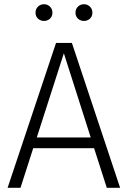

<svg xmlns="http://www.w3.org/2000/svg" viewBox="-20 -888 605 908"><path d="M425 -187H137L77 0H16L245 -685H320L548 0H485ZM409 -238 282 -636 154 -238ZM228 -828Q228 -811 216.5 -800Q205 -789 188 -789Q171 -789 159.5 -800Q148 -811 148 -828Q148 -845 159.5 -856.5Q171 -868 188 -868Q205 -868 216.5 -856.5Q228 -845 228 -828ZM417 -828Q417 -811 405.5 -800Q394 -789 377 -789Q360 -789 348.5 -800Q337 -811 337 -828Q337 -845 348.5 -856.5Q360 -868 377 -868Q394 -868 405.5 -856.5Q417 -845 417 -828Z"/></svg>

Font: Fira Sans Light
Style: Regular
Weight: 300
Designer: bBox Type GmbH & Carrois Corporate GbR & Edenspiekermann AG
Foundry: bBox Type GmbH & Carrois Corporate GbR & Edenspiekermann AG
Version: Version 4.301